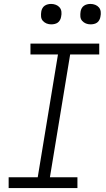

<svg xmlns="http://www.w3.org/2000/svg" viewBox="-20 -957 540 977"><path d="M24 0V-55H172L275 -680H135V-735H485V-680H337L234 -55H374V0ZM441 -833Q428 -833 417 -837.5Q406 -842 398 -851Q390 -860 389 -872.5Q388 -885 390 -898Q391 -906 395.5 -914.5Q400 -923 407.5 -928Q415 -933 423.5 -935Q432 -937 440 -937Q453 -937 464.5 -932.5Q476 -928 483.5 -919Q491 -910 492.5 -897.5Q494 -885 491 -872Q490 -864 485.5 -855.5Q481 -847 474 -842Q467 -837 458 -835Q449 -833 441 -833ZM241 -833Q228 -833 217 -837.5Q206 -842 198 -851Q190 -860 189 -872.5Q188 -885 190 -898Q191 -906 195.5 -914.5Q200 -923 207.5 -928Q215 -933 223.5 -935Q232 -937 240 -937Q253 -937 264.5 -932.5Q276 -928 283.5 -919Q291 -910 292.5 -897.5Q294 -885 291 -872Q290 -864 285.5 -855.5Q281 -847 274 -842Q267 -837 258 -835Q249 -833 241 -833Z"/></svg>

Font: Iosevka Curly Light
Style: Italic
Weight: 300
Italic angle: -9°
Monospace: yes
Designer: Belleve Invis
Foundry: Belleve Invis
Version: Version 22.1.2; ttfautohint (v1.8.4)